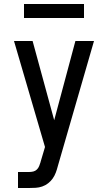

<svg xmlns="http://www.w3.org/2000/svg" viewBox="-20 -940 540 960"><path d="M70 0V-80H125Q136 -80 146.5 -82.5Q157 -85 164.5 -92.5Q172 -100 176 -110Q180 -120 183 -130Q183 -130 183 -130Q183 -130 183 -130V-131L205 -205L50 -735H143L251 -339L357 -735H450L269 -109Q265 -93 259 -77Q253 -61 243.5 -47.5Q234 -34 220.5 -23.5Q207 -13 191 -7.5Q175 -2 158.5 -1Q142 0 125 0ZM100 -850V-920H400V-850Z"/></svg>

Font: Iosevka SS04 Medium
Style: Regular
Weight: 500
Monospace: yes
Designer: Belleve Invis
Foundry: Belleve Invis
Version: Version 19.0.0; ttfautohint (v1.8.4)